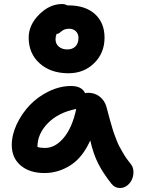

<svg xmlns="http://www.w3.org/2000/svg" viewBox="-20 -881 708 964"><path d="M324.2 -513.2Q234.4 -513.2 179.2 -562.7Q124 -612.3 124 -691.9Q124 -755.4 176.5 -808.1Q229 -860.8 292 -860.8Q305.7 -860.8 317.9 -854H323.2Q408.7 -854 456.8 -810.3Q504.9 -766.6 504.9 -691.9Q504.9 -615.2 453.1 -564.2Q401.4 -513.2 324.2 -513.2ZM258.8 -684.1Q258.8 -661.1 275.1 -647Q291.5 -632.8 317.9 -632.8Q344.2 -632.8 359.1 -648.2Q374 -663.6 374 -690.9Q374 -711.4 360.8 -724.1Q347.7 -736.8 326.2 -736.8Q313.5 -736.8 303.5 -732.7Q293.5 -728.5 288.3 -723.6Q283.2 -718.8 276.9 -714.6Q270.5 -710.4 264.2 -710.9Q258.8 -698.7 258.8 -684.1ZM203.1 -12.2Q128.4 -12.2 83.7 -50.3Q39.1 -88.4 39.1 -152.8Q39.1 -204.1 64.2 -257.6Q89.4 -311 129.6 -353.3Q169.9 -395.5 225.3 -422.4Q280.8 -449.2 336.9 -449.2Q391.1 -449.2 407.2 -413.1Q413.1 -415 423.8 -415Q456.5 -415 481 -395.5Q505.4 -376 514.2 -345.2Q516.6 -336.4 524.2 -308.1Q531.7 -279.8 534.2 -271.2Q536.6 -262.7 543.5 -239.3Q550.3 -215.8 554.2 -206.3Q558.1 -196.8 565.4 -177Q572.8 -157.2 579.3 -145.8Q585.9 -134.3 595.2 -117.4Q604.5 -100.6 615 -85.7Q625.5 -70.8 638.2 -55.2Q648.9 -41.5 649.9 -21Q650.9 -0.5 643.3 18.1Q635.7 36.6 619.4 49.8Q603 63 582 63Q556.6 63 539.1 41Q498 -11.2 473.6 -58.6Q449.2 -106 433.1 -175.8Q395 -90.3 334 -51.3Q272.9 -12.2 203.1 -12.2ZM168 -144V-143.1Q182.1 -138.2 206.1 -138.2Q257.3 -138.2 300 -189.2Q342.8 -240.2 362.8 -334Q273.4 -316.4 220.7 -262.9Q168 -209.5 168 -144Z"/></svg>

Font: Shantell Sans Irregular Bouncy
Style: Regular
Weight: 600
Designer: Stephen Nixon, Anya Danilova, Shantell Martin
Foundry: Arrow Type
Version: Version 1.006;[9816181b4]